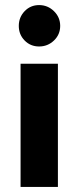

<svg xmlns="http://www.w3.org/2000/svg" viewBox="-20 -736 311 756"><path d="M217 -634Q217 -600 192.5 -576.5Q168 -553 134 -553Q100 -553 77 -576.5Q54 -600 54 -634Q54 -668 77 -692Q100 -716 134 -716Q168 -716 192.5 -692Q217 -668 217 -634ZM208 -485V0H61V-485Z"/></svg>

Font: Palanquin Dark Medium
Style: Regular
Weight: 500
Designer: Pria Ravichandran
Version: Version 1.001